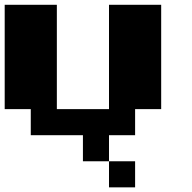

<svg xmlns="http://www.w3.org/2000/svg" viewBox="-20 -576 818 818"><path d="M555.6 222.2H444.4V111.1H555.6ZM333.3 0H111.1V-111.1H0V-555.6H222.2V-111.1H444.4V-555.6H666.7V-111.1H555.6V0H444.4V111.1H333.3Z"/></svg>

Font: Pixeloid Sans
Style: Bold
Weight: 700
Monospace: yes
Designer: GGBot
Version: 0.3